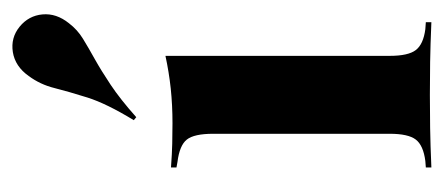

<svg xmlns="http://www.w3.org/2000/svg" viewBox="-222 -490 712 308"><g transform="rotate(-90 134.0 -336.0)"><path d="M73.4 -208.9V-350Q73.4 -380.6 64.1 -392.3Q54.8 -404 28.2 -407.3L19.4 -408.9V-417.7Q41.1 -416.1 57.7 -415.7Q74.2 -415.3 90.3 -415.3Q119.4 -415.3 146 -418.1Q172.6 -421 198.4 -426.6V-417.7V-208.9ZM135.5 -2.4Q109.7 -2.4 83.1 -2Q56.5 -1.6 19.4 0V-8.9L29.8 -9.7Q54.8 -12.9 64.1 -25Q73.4 -37.1 73.4 -66.9V-208.9H198.4V-66.9Q198.4 -37.1 207.7 -25Q216.9 -12.9 241.1 -9.7L252.4 -8.9V0Q214.5 -1.6 188.3 -2Q162.1 -2.4 135.5 -2.4ZM100 -473.4 95.2 -477.4Q121.8 -521 131.5 -551.6Q141.1 -582.3 146.8 -604.8Q152.4 -627.4 166.1 -646Q181.5 -667.7 204.4 -671.4Q227.4 -675 245.2 -660.5Q262.9 -646 264.9 -623.8Q266.9 -601.6 250.8 -581.5Q240.3 -567.7 225.8 -558.9Q211.3 -550 193.1 -539.9Q175 -529.8 152 -514.5Q129 -499.2 100 -473.4Z"/></g></svg>

Font: Playfair 144pt SemiCondensed ExtraBold
Style: Regular
Weight: 800
Width: 4
Designer: Claus Eggers Sørensen
Foundry: Claus Eggers Sørensen
Version: Version 2.203